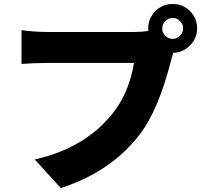

<svg xmlns="http://www.w3.org/2000/svg" viewBox="-20 -886 1040 973"><path d="M892 -705Q908 -720 908 -742Q908 -764 892 -779Q877 -795 855 -795Q833 -795 818 -779Q802 -764 802 -742Q802 -720 818 -705Q833 -689 855 -689Q877 -689 892 -705ZM660 -724Q698 -724 732 -729Q731 -733 731 -742Q731 -793 768 -830Q804 -866 855 -866Q906 -866 943 -830Q979 -793 979 -742Q979 -692 943 -656Q908 -620 858 -618Q852 -600 846 -576Q784 -335 695 -214Q549 -17 288 67L156 -78Q408 -134 549 -309Q634 -414 659 -567H219Q154 -567 89 -562V-733Q159 -724 219 -724Z"/></svg>

Font: KaiGen Gothic KR Heavy
Style: Heavy
Weight: 900
Designer: Ryoko NISHIZUKA  (kana & ideographs); Paul D. Hunt (Latin, Greek & Cyrillic); Wenlong ZHANG  (bopomofo); Sandoll Communi
Foundry: Adobe Systems Incorporated
Version: Version 1.002 March 28, 2018